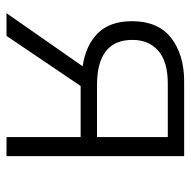

<svg xmlns="http://www.w3.org/2000/svg" viewBox="-18 -554 572 575"><g transform="rotate(90 267.5 -266.0)"><path d="M87 0H19L178 -228Q116 -237 79.5 -273Q43 -309 43 -376Q43 -454 93 -493Q143 -532 224 -532H447V0H390V-222H237ZM99 -377Q99 -271 235 -271H390V-483H230Q164 -483 131.5 -454.5Q99 -426 99 -377Z"/></g></svg>

Font: Noto Sans Light
Style: Regular
Weight: 300
Designer: Monotype Design Team
Foundry: Monotype Imaging Inc.
Version: Version 2.007